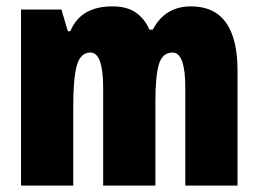

<svg xmlns="http://www.w3.org/2000/svg" viewBox="-20 -583 814 603"><path d="M460 -490H449Q436 -522 408 -542.5Q380 -563 333 -563Q233 -563 201 -485H193L173 -553H46V0H210V-248Q210 -338 221.5 -378Q233 -418 264 -418Q304 -418 304 -307V0H468V-264Q468 -344 479 -381Q490 -418 522 -418Q562 -418 562 -307V0H726V-360Q726 -563 580 -563Q498 -563 460 -490Z"/></svg>

Font: Noto Sans Display Condensed Black
Style: Regular
Weight: 900
Width: 3
Designer: Monotype Design team
Foundry: Monotype Imaging Inc.
Version: 1.000